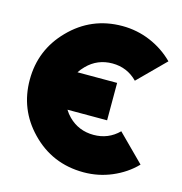

<svg xmlns="http://www.w3.org/2000/svg" viewBox="-107 -809 871 917"><g transform="rotate(15 328.5 -350.5)"><path d="M387 -712Q234 -712 128 -603Q25 -498 25 -350Q25 -204 125 -100Q231 11 387 11Q460 11 526 -17Q559 -31 588 -50.5Q617 -70 641 -95L511 -225Q460 -174 387 -174Q313 -174 262 -225Q247 -240 236 -258H432V-443H236Q241 -451 247.5 -459Q254 -467 262 -475Q313 -527 387 -527Q460 -527 511 -475L642 -606Q617 -631 588 -650.5Q559 -670 526 -684Q493 -698 458 -705Q423 -712 387 -712Z"/></g></svg>

Font: Unageo
Style: Black
Weight: 900
Designer: Richard Sepsi
Foundry: Richard Sepsi
Version: Version 2.000